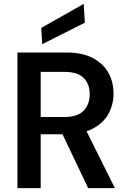

<svg xmlns="http://www.w3.org/2000/svg" viewBox="-20 -971 658 991"><path d="M70 0V-700H321Q405 -700 459 -671.5Q513 -643 539.5 -595.5Q566 -548 566 -488Q566 -432 540 -384Q514 -336 459 -307Q404 -278 319 -278H190V0ZM435 0 288 -309H419L573 0ZM190 -367H313Q380 -367 411.5 -399.5Q443 -432 443 -485Q443 -537 412 -568.5Q381 -600 313 -600H190ZM198 -743 193 -827 412 -951 418 -854Z"/></svg>

Font: DM Sans 20pt SemiBold
Style: Regular
Weight: 600
Version: Version 4.004;gftools[0.9.30]